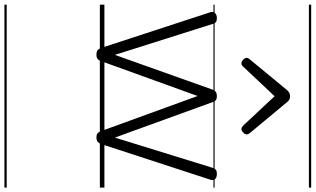

<svg xmlns="http://www.w3.org/2000/svg" viewBox="-292 -678 1390 845"><g transform="rotate(90 402.5 -255.0)"><path d="M220 15Q206 15 200 9.5Q194 4 191 -4L34 -484Q29 -496 36 -505.5Q43 -515 60 -515Q71 -515 77 -510.5Q83 -506 85 -496L221 -66L374 -496Q378 -506 384.5 -510.5Q391 -515 403 -515Q414 -515 420 -510.5Q426 -506 429 -496L585 -66L718 -496Q721 -506 727 -510.5Q733 -515 744 -515Q762 -515 768.5 -506Q775 -497 769 -482L613 -4Q610 4 603.5 9.5Q597 15 584 15Q571 15 565.5 9.5Q560 4 557 -4L402 -430L248 -4Q246 4 239.5 9.5Q233 15 220 15ZM258 -623Q250 -623 242 -631Q234 -639 234 -647Q234 -649 235.5 -652Q237 -655 240 -659L377 -825Q383 -831 388.5 -834Q394 -837 403 -837Q412 -837 417.5 -834Q423 -831 428 -825L566 -659Q569 -655 570 -652Q571 -649 571 -647Q571 -639 563 -631Q555 -623 548 -623Q543 -623 539 -625.5Q535 -628 531 -632L403 -769L274 -632Q271 -628 267 -625.5Q263 -623 258 -623ZM0 410H805V420H0ZM0 -20H805V0H0ZM0 -505H805V-500H0ZM0 -930H805V-920H0Z"/></g></svg>

Font: Playwrite DE Grund Guides
Style: Regular
Weight: 400
Designer: Veronika Burian, José Scaglione
Foundry: TypeTogether
Version: Version 1.003